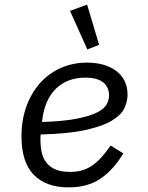

<svg xmlns="http://www.w3.org/2000/svg" viewBox="-20 -799 640 831"><path d="M277 12Q179 12 126 -42.5Q73 -97 73 -209Q73 -279 94 -337.5Q115 -396 152.5 -438.5Q190 -481 242.5 -504.5Q295 -528 357 -528Q395 -528 427 -519Q459 -510 482.5 -492.5Q506 -475 519 -449Q532 -423 532 -389Q532 -362 519.5 -333Q507 -304 467.5 -279Q428 -254 353.5 -237Q279 -220 156 -217Q155 -209 155 -202.5Q155 -196 155 -194Q155 -167 160 -142Q165 -117 179 -97.5Q193 -78 218 -66.5Q243 -55 284 -55Q312 -55 334.5 -61.5Q357 -68 377.5 -81.5Q398 -95 417.5 -116.5Q437 -138 459 -169L514 -135Q470 -63 414.5 -25.5Q359 12 277 12ZM350 -463Q272 -463 223 -416Q174 -369 163 -281L162 -271Q256 -274 313.5 -285.5Q371 -297 401.5 -313Q432 -329 442 -348Q452 -367 452 -386Q452 -402 446.5 -416Q441 -430 429 -440.5Q417 -451 397.5 -457Q378 -463 350 -463ZM283 -752 357 -779 409 -605 358 -585Z"/></svg>

Font: IBM Plex Mono
Style: Italic
Weight: 400
Italic angle: -9°
Monospace: yes
Designer: Mike Abbink, Paul van der Laan, Pieter van Rosmalen
Foundry: Bold Monday
Version: Version 2.3